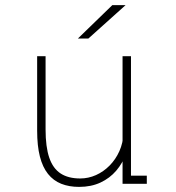

<svg xmlns="http://www.w3.org/2000/svg" viewBox="-20 -720 690 752"><path d="M290 12Q250.5 12 219.8 -0.2Q189 -12.5 168 -38.8Q147 -65 136.2 -107Q125.5 -149 125.5 -208V-500H158.5V-213Q158.5 -144.5 173 -102.2Q187.5 -60 217.5 -40.5Q247.5 -21 294 -21Q326 -21 355.8 -34.2Q385.5 -47.5 409.2 -71.5Q433 -95.5 447.5 -127.8Q462 -160 463.5 -198H487Q487 -156.5 473.8 -118.8Q460.5 -81 435.2 -51.5Q410 -22 373.5 -5Q337 12 290 12ZM460 0V-90.5V-500H493V-17L478 -32H555V0ZM326 -569H285L420 -700H472Z"/></svg>

Font: Trispace Thin
Style: Regular
Weight: 100
Designer: Tyler Finck
Foundry: Etcetera Type Company
Version: Version 1.210